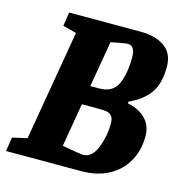

<svg xmlns="http://www.w3.org/2000/svg" viewBox="-108 -694 736 779"><g transform="rotate(15 260.0 -304.5)"><path d="M517 -204Q517 -144 490.5 -97.5Q464 -51 415.5 -25.5Q367 0 301 0H-14L-5 -59L57 -73L136 -536L79 -551L88 -609H389Q452 -609 490 -581.5Q528 -554 528 -498Q528 -430 500.5 -389.5Q473 -349 414 -322L413 -315Q460 -306 488.5 -277.5Q517 -249 517 -204ZM382 -499Q382 -548 351 -548Q338 -548 281 -536L248 -343H285Q343 -343 362.5 -387.5Q382 -432 382 -499ZM368 -218Q368 -239 359.5 -249Q351 -259 337.5 -261Q324 -263 298 -263H234L203 -80Q281 -66 291 -66Q329 -66 348.5 -115.5Q368 -165 368 -218Z"/></g></svg>

Font: Grenze
Style: Bold Italic
Weight: 700
Italic angle: -10°
Designer: Renata Polastri
Foundry: Omnibus-Type
Version: Version 1.002; ttfautohint (v1.8)